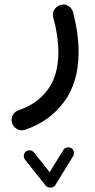

<svg xmlns="http://www.w3.org/2000/svg" viewBox="-20 -303 428 866"><path d="M301.8 365.2Q310.5 370.6 313 381.3Q315.4 392.1 310.1 400.9L229 532.7Q222.7 543 207.8 543Q192.9 543 186.5 534.7L92.8 417Q86.4 408.7 87.6 397.7Q88.9 386.7 96.7 380.4Q105 374 116 375.2Q127 376.5 133.3 384.8L204.1 473.6L265.6 373.5Q271 364.7 281.7 362.3Q292.5 359.9 301.8 365.2ZM249 -279.3Q271 -287.6 288.1 -276.4Q305.2 -265.1 309.6 -248Q321.8 -201.2 328.1 -156.2Q334.5 -111.3 334.5 -68.4Q334.5 69.8 267.8 158Q201.2 246.1 93.3 282.2Q72.8 288.6 56.2 278.8Q39.6 269 34.7 252.4Q28.3 231 38.3 215.1Q48.3 199.2 63.5 194.3Q147 166.5 195.1 102.1Q243.2 37.6 243.2 -68.4Q243.2 -139.2 220.2 -225.1Q214.8 -245.1 225.1 -259.8Q235.4 -274.4 249 -279.3Z"/></svg>

Font: Mikhak-FD Medium
Style: Regular
Weight: 500
Designer: Amin Abedi
Version: Version 3.2